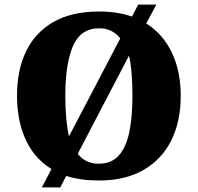

<svg xmlns="http://www.w3.org/2000/svg" viewBox="-20 -775 860 835"><path d="M204 -40Q129 -86 91.5 -168Q54 -250 54 -359Q54 -470 93.5 -552Q133 -634 212.5 -679.5Q292 -725 412 -725Q451 -725 486.5 -719.5Q522 -714 554 -703L581 -755H660L616 -673Q689 -627 727.5 -546Q766 -465 766 -358Q766 -247 725 -164.5Q684 -82 604.5 -36Q525 10 411 10Q370 10 334.5 5Q299 0 268 -10L242 40H162ZM410 -63Q464 -63 496 -98Q528 -133 542 -199Q556 -265 556 -358Q556 -410 552.5 -454Q549 -498 541 -533L318 -106Q352 -63 410 -63ZM503 -608Q487 -629 464 -640.5Q441 -652 412 -652Q331 -652 297.5 -575Q264 -498 264 -358Q264 -306 268 -261.5Q272 -217 280 -182Z"/></svg>

Font: Noto Serif Hebrew Black
Style: Regular
Weight: 900
Version: Version 2.003